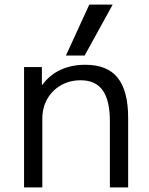

<svg xmlns="http://www.w3.org/2000/svg" viewBox="-20 -810 642 830"><path d="M84 0V-520H161V-443H163Q194 -486 241.5 -508Q289 -530 349 -530Q444 -530 489 -473.5Q534 -417 534 -300V0H455V-286Q455 -376 424 -419.5Q393 -463 329 -463Q281 -463 243.5 -441.5Q206 -420 184.5 -382.5Q163 -345 163 -296V0ZM346 -570H265L366 -790H467Z"/></svg>

Font: M PLUS 2
Style: Regular
Weight: 400
Designer: Coji Morishita
Foundry: UNDERFOREST DESIGN
Version: Version 1.001